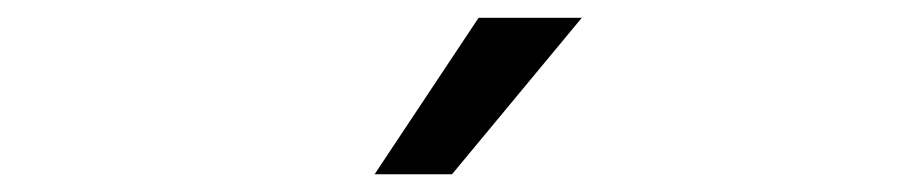

<svg xmlns="http://www.w3.org/2000/svg" viewBox="-20 -778 1040 218"><path d="M493.2 -580.1H405.3L523.4 -757.8H640.6Z"/></svg>

Font: Gen Shin Gothic Monospace Regular
Style: Regular
Weight: 400
Designer: [Source Han Sans]
Ryoko NISHIZUKA  (kana & ideographs); Paul D. Hunt (Latin, Greek & Cyrillic); Wenlong ZHANG  (bopomofo
Version: Version 1.002.20150607